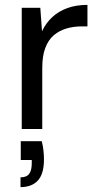

<svg xmlns="http://www.w3.org/2000/svg" viewBox="-20 -528 403 786"><path d="M69 0V-496H145L152 -400Q168 -434 194 -458Q220 -482 256 -495Q292 -508 338 -508V-420H315Q282 -420 252.5 -411.5Q223 -403 200.5 -384Q178 -365 165.5 -332Q153 -299 153 -250V0ZM64 238V198Q89 198 99.5 183.5Q110 169 110 141V127H65V50H151Q156 70 158 89Q160 108 160 124Q160 184 135 211Q110 238 64 238Z"/></svg>

Font: DM Sans 24pt
Style: Regular
Weight: 400
Designer: Colophon Foundry, Jonny Pinhorn
Foundry: Colophon Foundry
Version: Version 4.004;gftools[0.9.30]